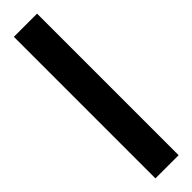

<svg xmlns="http://www.w3.org/2000/svg" viewBox="6 -75 398 398"><g transform="rotate(45 205.5 124.0)"><path d="M-2 90H413V158H-2Z"/></g></svg>

Font: ltelugu15
Style: Book
Weight: 400
Designer: Jelle Bosma - Monotype Design Team
Foundry: Monotype Imaging Inc.
Version: Version 2.003